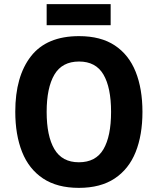

<svg xmlns="http://www.w3.org/2000/svg" viewBox="-20 -900 764 930"><path d="M670 -358Q670 -246 637 -163.5Q604 -81 535.5 -35.5Q467 10 362 10Q257 10 188.5 -35.5Q120 -81 87 -164Q54 -247 54 -359Q54 -530 130 -627.5Q206 -725 363 -725Q468 -725 536 -680Q604 -635 637 -552.5Q670 -470 670 -358ZM206 -358Q206 -241 243.5 -177.5Q281 -114 362 -114Q444 -114 481 -177Q518 -240 518 -358Q518 -476 481 -539Q444 -602 363 -602Q281 -602 243.5 -538.5Q206 -475 206 -358ZM516 -880V-778H206V-880Z"/></svg>

Font: Noto Sans Gujarati SemiCondensed
Style: Bold
Weight: 700
Width: 4
Designer: Jelle Bosma - Monotype Design Team, Universal Thirst
Foundry: Monotype Imaging Inc.
Version: Version 2.106; ttfautohint (v1.8.4.7-5d5b)